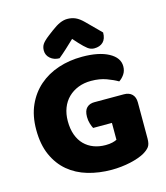

<svg xmlns="http://www.w3.org/2000/svg" viewBox="-125 -943 914 1056"><g transform="rotate(-15 332.0 -414.5)"><path d="M614 -97Q614 -66 603 -51Q592 -36 568 -22Q554 -14 533 -6.5Q512 1 487 6.5Q462 12 434.5 15Q407 18 380 18Q308 18 245 -0.5Q182 -19 135.5 -58Q89 -97 62 -157.5Q35 -218 35 -302Q35 -381 62 -441Q89 -501 136 -542Q183 -583 246 -604Q309 -625 382 -625Q477 -625 532.5 -595Q588 -565 588 -516Q588 -490 575 -471Q562 -452 545 -441Q520 -456 482 -470Q444 -484 395 -484Q355 -484 322 -471Q289 -458 265 -434.5Q241 -411 228 -377.5Q215 -344 215 -303Q215 -258 227.5 -224Q240 -190 262.5 -167.5Q285 -145 315.5 -133.5Q346 -122 383 -122Q405 -122 421.5 -126Q438 -130 447 -135V-231H340Q334 -242 328.5 -260Q323 -278 323 -298Q323 -334 339.5 -350Q356 -366 382 -366H551Q581 -366 597.5 -349.5Q614 -333 614 -303ZM355 -734Q331 -711 307 -689Q283 -667 261 -649Q230 -649 209 -667Q188 -685 188 -712Q188 -733 198 -748Q208 -763 235 -784L264 -806Q293 -828 315 -837.5Q337 -847 357 -847Q383 -847 404 -837.5Q425 -828 448 -805L529 -724Q529 -688 510.5 -670Q492 -652 460 -652Q440 -652 423 -665Q406 -678 382 -704Z"/></g></svg>

Font: Baloo Tammudu 2 ExtraBold
Style: Regular
Weight: 800
Designer: Maithili Shingre, Omkar Shende and Ek Type
Foundry: Ek Type
Version: Version 1.640;hotconv 1.0.111;makeotfexe 2.5.65597; ttfautoh